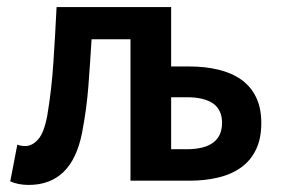

<svg xmlns="http://www.w3.org/2000/svg" viewBox="-20 -511 798 543"><path d="M61 12Q32 12 9 2L29 -102Q34 -100 39.5 -99Q45 -98 52 -98Q71 -98 88 -117Q105 -136 114 -186Q126 -258 131 -334Q136 -410 140 -491H464V-323H516Q560 -323 597.5 -314Q635 -305 662 -286Q689 -267 704 -236.5Q719 -206 719 -163Q719 -119 704 -88Q689 -57 662 -37.5Q635 -18 597.5 -9Q560 0 516 0H349V-400H239Q235 -334 230 -268Q225 -202 212 -135Q183 12 61 12ZM464 -89H508Q608 -89 608 -164Q608 -236 508 -236H464Z"/></svg>

Font: Giro Semibold
Style: Regular
Weight: 600
Designer: Paul D. Hunt
Foundry: Adobe Systems Incorporated
Version: Version 1.000;PS 1.0;hotconv 1.0.88;makeotf.lib2.5.647800